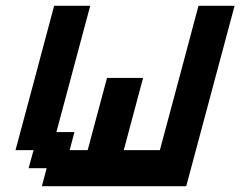

<svg xmlns="http://www.w3.org/2000/svg" viewBox="-20 -645 832 665"><path d="M125 0H625Q652.8 -104 708.7 -312.3Q764.6 -520.5 792.5 -625H667.5Q645.5 -542 600.8 -375.2Q556.2 -208.5 533.7 -125H408.7Q419.9 -167 442.1 -250Q464.4 -333 475.6 -375H350.6Q339.4 -333 317.1 -250Q294.9 -167 283.7 -125H221.2L237.8 -187.5H175.3L292.5 -625H167.5Q145.5 -542 100.8 -375Q56.2 -208 33.7 -125H96.2L79.1 -62.5H141.6Z"/></svg>

Font: Faithful 32x
Style: Oblique
Weight: 400
Foundry: Faithful Resource Pack
Version: Version 1.0; January 27, 2023